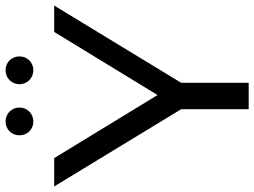

<svg xmlns="http://www.w3.org/2000/svg" viewBox="-135 -783 915 691"><g transform="rotate(-90 322.5 -437.5)"><path d="M370 -243 648 -700H553L326 -328L99 -700H-3L275 -243V0H370ZM415 -775C443 -775 465 -796 465 -825C465 -854 443 -875 415 -875C388 -875 365 -854 365 -825C365 -796 388 -775 415 -775ZM231 -775C258 -775 281 -796 281 -825C281 -854 258 -875 231 -875C203 -875 181 -854 181 -825C181 -796 203 -775 231 -775Z"/></g></svg>

Font: Montserrat-Alt1 Med
Style: Regular
Weight: 500
Designer: Differentunic
Foundry: Differentunic
Version: Version 7.222